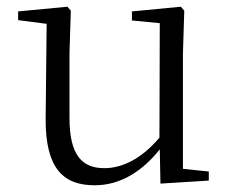

<svg xmlns="http://www.w3.org/2000/svg" viewBox="-20 -538 688 572"><path d="M458 9 602 0V-27L525 -35V-379L529 -506L519 -518L373 -504V-477L456 -469L455 -128C407 -71 350 -37 291 -37C224 -37 187 -76 187 -187V-379L191 -506L181 -518L34 -504V-478L119 -467L116 -185C115 -37 168 14 262 14C340 14 405 -29 456 -93Z"/></svg>

Font: Source Han Serif CN Light
Style: Regular
Weight: 300
Designer: Ryoko NISHIZUKA 西塚涼子 (kana & ideographs); Frank Grießhammer (Latin, Greek & Cyrillic); Wenlong ZHANG 张文龙 (bopomofo); San
Foundry: Adobe
Version: Version 2.003;hotconv 1.1.1;makeotfexe 2.6.0